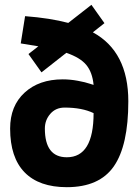

<svg xmlns="http://www.w3.org/2000/svg" viewBox="-20 -767 570 796"><path d="M152 -467 98 -543 139 -575 66 -587 84 -700Q188 -692 263 -672L359 -747L413 -671L365 -633Q512 -553 512 -347Q512 -164 452 -77.5Q392 9 257 9Q142 9 82 -52.5Q22 -114 22 -234Q22 -328 82 -383Q142 -438 240 -438Q271 -438 303 -432Q335 -426 352 -420L368 -415Q363 -467 338 -497.5Q313 -528 255 -548ZM248 -321Q211 -321 188.5 -295Q166 -269 166 -234Q166 -115 257 -115Q368 -115 368 -298Q320 -321 248 -321Z"/></svg>

Font: TypoPRO Titillium Text
Style: 999 wt
Weight: 900
Designer: Accademia di Belle Arti di Urbino and others
Foundry: Accademia di Belle Arti di Urbino and others.
Version: Version 25.000